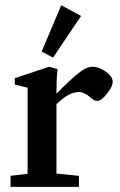

<svg xmlns="http://www.w3.org/2000/svg" viewBox="-20 -727 465 747"><path d="M186.5 -502.9 142.1 -526.4 218.3 -706.5 295.4 -665ZM21 0V-43L87.4 -50.8V-385.7L37.6 -397.9V-422.9L171.4 -467.3L203.6 -458Q199.7 -418 199.7 -375V-362.3Q258.8 -423.3 296.4 -450.7Q319.3 -467.3 340.3 -467.3Q364.7 -467.3 391.6 -448.2Q418.5 -429.2 418.5 -408.2Q418.5 -391.1 396.5 -362.8Q374.5 -334.5 358.4 -334.5Q346.7 -334.5 334 -346.2Q308.6 -369.1 286.6 -369.1Q247.6 -369.1 199.7 -321.3V-51.8L287.1 -43V0Z"/></svg>

Font: Elstob 6pt SemiBold
Style: Regular
Weight: 600
Designer: Peter S. Baker
Version: Version 1.015